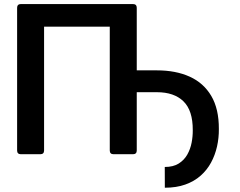

<svg xmlns="http://www.w3.org/2000/svg" viewBox="-20 -747 1161 930"><path d="M62.9 -17.8V-709.5Q62.9 -718 67.5 -722.7Q72.1 -727.3 80.6 -727.3H624.6Q633.2 -727.3 637.8 -722.7Q642.4 -718 642.4 -709.5V-17.8Q642.4 -9.2 637.8 -4.6Q633.2 0 624.6 0H529.5Q521 0 516.3 -4.6Q511.7 -9.2 511.7 -17.8V-617.9H193.5V-17.8Q193.5 -9.2 188.9 -4.6Q184.3 0 175.8 0H80.6Q72.1 0 67.5 -4.6Q62.9 -9.2 62.9 -17.8ZM608.7 -300.4V-406.2H740.1Q831.3 -406.2 898.8 -375.7Q966.3 -345.2 1003.4 -282.3Q1040.5 -219.5 1040.1 -122.2Q1040.5 -78.5 1031.1 -36.9Q1021.7 4.6 1002.1 40.7Q982.6 76.7 951.7 104Q920.8 131.4 877.7 146.8Q834.5 162.3 778.4 162.3L778.1 61.8Q819.2 61.8 845.7 45.1Q872.2 28.4 887.3 1.6Q902.3 -25.2 908.2 -56.3Q914.1 -87.4 913.7 -116.5Q914.1 -212 868.6 -256.2Q823.2 -300.4 740.1 -300.4Z"/></svg>

Font: DeltaSans SemiBold
Style: Regular
Weight: 600
Designer: Rasmus Andersson
Foundry: rsms
Version: Version 3.012